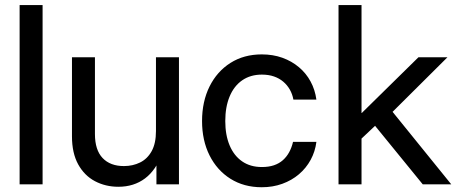

<svg xmlns="http://www.w3.org/2000/svg" viewBox="-20 -748 1851 779"><path d="M152.8 -727.5V0H59.6V-727.5Z M460.4 9.8Q408.2 9.8 365.2 -12.9Q322.3 -35.6 297.1 -81.3Q272 -127 272 -194.8V-515.6H365.2V-204.1Q365.2 -139.6 396.2 -106.9Q427.2 -74.2 482.9 -74.2Q519 -74.2 548.6 -88.9Q578.1 -103.5 595.5 -135Q612.8 -166.5 612.8 -216.3V-515.6H706.1V0H614.7V-126.5H638.2Q613.3 -57.6 568.1 -23.9Q522.9 9.8 460.4 9.8Z M1042 11.7Q969.7 11.7 915 -22.7Q860.4 -57.1 830.1 -117.7Q799.8 -178.2 799.8 -256.8Q799.8 -335.9 830.1 -397Q860.4 -458 915 -492.7Q969.7 -527.3 1042 -527.3Q1087.4 -527.3 1125.5 -513.7Q1163.6 -500 1192.9 -475.3Q1222.2 -450.7 1240.2 -417.2Q1258.3 -383.8 1263.7 -343.8H1170.4Q1166.5 -365.7 1156 -384.3Q1145.5 -402.8 1129.4 -416.5Q1113.3 -430.2 1091.8 -437.7Q1070.3 -445.3 1042.5 -445.3Q996.1 -445.3 962.6 -422.1Q929.2 -398.9 911.6 -356.4Q894 -314 894 -256.8Q894 -200.2 911.6 -158.2Q929.2 -116.2 962.4 -93.3Q995.6 -70.3 1042.5 -70.3Q1070.3 -70.3 1091.3 -77.4Q1112.3 -84.5 1127.7 -98.1Q1143.1 -111.8 1153.3 -130.6Q1163.6 -149.4 1168.9 -172.4H1263.7Q1258.8 -133.3 1240.5 -99.6Q1222.2 -65.9 1192.9 -41Q1163.6 -16.1 1125.2 -2.2Q1086.9 11.7 1042 11.7Z M1439.9 -179.2V-289.6H1447.8L1677.7 -515.6H1795.4L1547.4 -269H1535.2ZM1353.5 0V-727.5H1446.8V0ZM1695.3 0 1493.2 -248 1557.6 -313 1811 0Z"/></svg>

Font: Inter Cardless Display
Style: Regular
Weight: 400
Designer: Rasmus Andersson
Foundry: rsms
Version: Version 4.001;git-9221beed3